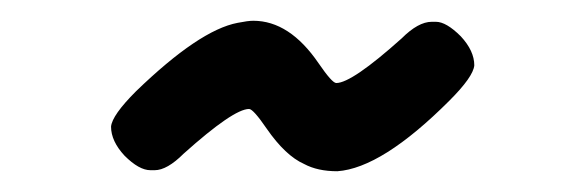

<svg xmlns="http://www.w3.org/2000/svg" viewBox="-20 -281 565 185"><path d="M209 -259Q219 -261 224 -261Q259 -261 287 -220Q300 -201 304 -201Q319 -201 367 -244Q383 -260 396 -260H400Q410 -260 424 -246Q437 -232 437 -218Q436 -207 413 -184Q348 -119 305 -116Q286 -116 273 -123Q255 -131 237 -157Q224 -176 220 -176Q205 -176 157 -133Q141 -117 129 -117H125Q114 -117 100 -131Q87 -145 87 -159Q88 -170 111 -193Q172 -252 209 -259Z"/></svg>

Font: KaTeX_Typewriter
Style: Regular
Weight: 400
Version: Version 1.1; ttfautohint (v1.3)